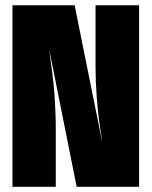

<svg xmlns="http://www.w3.org/2000/svg" viewBox="-20 -716 581 736"><path d="M513.2 -695.8V0H273.9L168.9 -524.9Q169.4 -519.5 173.8 -486.3Q178.2 -453.1 179.9 -440.4Q181.6 -427.7 185.1 -395.3Q188.5 -362.8 189.7 -340.8Q190.9 -318.8 192.4 -286.9Q193.8 -254.9 193.8 -224.1V0H27.8V-695.8H266.1L372.1 -169.9Q363.3 -227.5 359.1 -259Q355 -290.5 350.6 -346.9Q346.2 -403.3 346.2 -460.9V-695.8Z"/></svg>

Font: Fira Sans Compressed Heavy
Style: Regular
Weight: 900
Width: 1
Designer: Carrois Corporate & Edenspiekermann AG
Foundry: Carrois Corporate GbR & Edenspiekermann AG
Version: Version 4.203;PS 004.203;hotconv 1.0.88;makeotf.lib2.5.64775